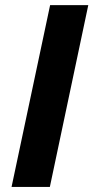

<svg xmlns="http://www.w3.org/2000/svg" viewBox="-20 -734 367 754"><path d="M176.8 -713.9H326.7L175.8 0H25.4Z"/></svg>

Font: Viking Open Sans
Style: Bold Italic
Weight: 700
Italic angle: -12°
Foundry: Ascender Corporation
Version: Version 2.000